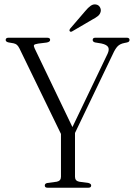

<svg xmlns="http://www.w3.org/2000/svg" viewBox="-20 -876 628 896"><path d="M405.5 -10.5Q405.5 0 392.5 0H201.5Q189 0 189 -10.5Q189 -19.5 200.5 -22L245 -28Q264.5 -32 264.5 -51V-251L71 -649.5Q65 -661.5 58.8 -666.8Q52.5 -672 43 -674L20 -678Q6.5 -681 6.5 -689.5Q6.5 -700 20 -700H199.5Q214 -700 214 -690Q214 -680.5 198 -677.5L158 -672.5Q142 -670 139 -666Q136 -662 142 -649.5L318 -283L482 -625Q491 -644.5 484.8 -656Q478.5 -667.5 453.5 -673L423.5 -678Q412.5 -681 412.5 -689.5Q412.5 -700 425 -700H571.5Q584.5 -700 584.5 -689.5Q584.5 -686 582 -682.5Q579.5 -679 571 -677.5L561 -675.5Q540 -671.5 528.8 -659.8Q517.5 -648 506.5 -623.5L330 -255.5V-51Q330 -32 349.5 -28L393 -22Q405.5 -18.5 405.5 -10.5ZM377.5 -824Q391 -840.5 403.2 -849Q415.5 -857.5 428 -855Q440 -853 446 -843Q452 -833 450 -822.5Q447 -809 436.5 -800.8Q426 -792.5 410.5 -784.5L316.5 -729.5Q309 -725.5 305.5 -730.5Q302 -734.5 307.5 -742.5Z"/></svg>

Font: Fraunces 144pt S050 Light
Style: Regular
Weight: 300
Version: Version 1.000; ttfautohint (v1.8.3)